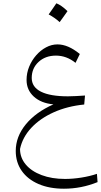

<svg xmlns="http://www.w3.org/2000/svg" viewBox="-20 -819 619 1179"><path d="M308.1 -178.2Q232.4 -185.1 187.7 -225.8Q143.1 -266.6 143.1 -328.1Q143.1 -370.1 158.9 -409.2Q174.8 -448.2 201.9 -479.2Q229 -510.3 262.9 -528.3Q296.9 -546.4 333 -546.4Q398.4 -546.4 470.2 -487.3L443.8 -433.1Q388.7 -477.5 323.7 -477.5Q258.8 -477.5 216.8 -438.7Q174.8 -399.9 174.8 -340.3Q174.8 -284.7 231.4 -256.1Q288.1 -227.5 397 -227.5Q418.5 -227.5 445.3 -229Q472.2 -230.5 502 -232.4L497.1 -177.2Q393.6 -167 309.8 -129.4Q226.1 -91.8 172.1 -33.9Q118.2 23.9 103 95.7Q103 149.4 138.2 191.2Q173.3 232.9 235.8 256.3Q298.3 279.8 379.4 279.8Q427.2 279.8 479.5 271.5Q531.7 263.2 575.2 248.5L579.1 299.3Q479.5 339.8 372.6 339.8Q283.2 339.8 216.6 311Q149.9 282.2 113.3 230Q76.7 177.7 76.7 107.9Q76.7 20.5 137.9 -54.7Q199.2 -129.9 308.1 -178.2ZM326.2 -798.8Q340.8 -793 357.7 -781.5Q374.5 -770 394.5 -750.5Q382.8 -733.9 370.8 -717Q358.9 -700.2 346.2 -683.1Q331.1 -697.3 313.7 -709.2Q296.4 -721.2 278.8 -730.5Q291 -747.6 302.5 -764.2Q314 -780.8 326.2 -798.8Z"/></svg>

Font: Pinar DS1 Light
Style: Regular
Weight: 300
Designer: Amin Abedi
Version: Version 3.000